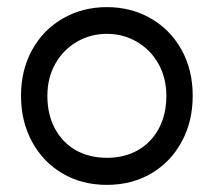

<svg xmlns="http://www.w3.org/2000/svg" viewBox="-20 -502 600 539"><path d="M113 -233Q113 -180 134.5 -140.5Q156 -101 193.5 -80Q231 -59 280 -59Q329 -59 366.5 -80Q404 -101 425.5 -140.5Q447 -180 447 -233Q447 -283 425 -322.5Q403 -362 364.5 -384.5Q326 -407 280 -407Q234 -407 195.5 -384.5Q157 -362 135 -322.5Q113 -283 113 -233ZM39 -233Q39 -306 70.5 -362.5Q102 -419 157 -450.5Q212 -482 280 -482Q348 -482 403 -450.5Q458 -419 489.5 -362.5Q521 -306 521 -233Q521 -161 490 -104Q459 -47 404.5 -15Q350 17 280 17Q210 17 155.5 -15Q101 -47 70 -104Q39 -161 39 -233Z"/></svg>

Font: Kreadon
Style: Regular
Weight: 400
Designer: kohakuno
Foundry: StudioGnu
Version: Version 1.000;Glyphs 3.1.2 (3151)